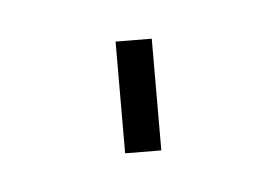

<svg xmlns="http://www.w3.org/2000/svg" viewBox="-55 -214 760 527"><g transform="rotate(-15 325.0 49.5)"><path d="M249 192 303 -111 401 -93 347 210Z"/></g></svg>

Font: Monoikos Medium
Style: Regular
Weight: 500
Designer: Brian Krent
Version: Version 0.088